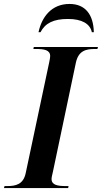

<svg xmlns="http://www.w3.org/2000/svg" viewBox="-45 -952 516 972"><path d="M150 -789H160C184 -835 226 -856 299 -856C369 -856 411 -832 420 -789H430C428 -878 387 -932 307 -932C215 -932 166 -865 150 -789ZM-25 0H300L302 -10H289C247 -10 216 -15 216 -46C216 -55 220 -69 223 -83L339 -634C352 -696 391 -704 435 -704H448L451 -714H126L124 -704H137C179 -704 209 -699 209 -668C209 -662 207 -650 204 -636L85 -75C73 -18 34 -10 -9 -10H-22Z"/></svg>

Font: Noto Serif Display SemiBold
Style: Italic
Weight: 600
Italic angle: -12°
Designer: Monotype Design Team
Foundry: Monotype Imaging Inc.
Version: Version 2.009